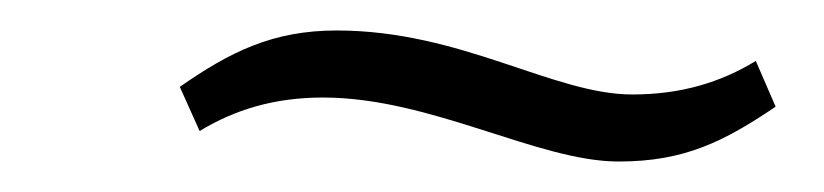

<svg xmlns="http://www.w3.org/2000/svg" viewBox="-20 -332 541 126"><path d="M98 -275 111 -246C134 -260 160 -268 192 -268C263 -268 333 -226 386 -226C429 -226 455 -239 489 -262L476 -292C453 -278 427 -270 395 -270C343 -270 283 -312 201 -312C159 -312 131 -298 98 -275Z"/></svg>

Font: Charger Sport
Style: HLObl
Weight: 100
Designer: Jasper
Foundry: Cannot Into Space Fonts
Version: Version 1.1